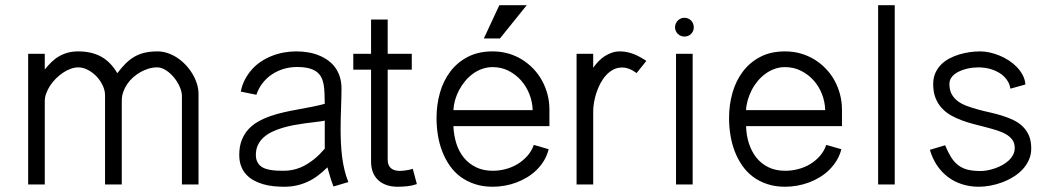

<svg xmlns="http://www.w3.org/2000/svg" viewBox="-20 -710 4044 739"><path d="M88.4 -502.9V0H152.3V-320.8Q152.3 -335.4 158 -350.8Q163.6 -366.2 173.1 -380.6Q182.6 -395 195.3 -407.7Q208 -420.4 222.2 -429.9Q236.3 -439.5 251.7 -445.1Q267.1 -450.7 281.2 -450.7Q299.8 -450.7 318.4 -440.9Q336.9 -431.2 351.6 -415.8Q366.2 -400.4 375.2 -381.3Q384.3 -362.3 384.3 -343.3V0H448.7V-322.8Q448.7 -339.8 454.3 -356Q460 -372.1 469.5 -386.2Q479 -400.4 492.2 -412.1Q505.4 -423.8 520.5 -432.4Q535.6 -440.9 552 -445.8Q568.4 -450.7 584.5 -450.7Q601.6 -450.7 618.7 -439.7Q635.7 -428.7 649.4 -412.1Q663.1 -395.5 671.6 -376.2Q680.2 -356.9 680.2 -339.8V0H744.1V-347.7Q744.1 -367.7 738 -387.5Q731.9 -407.2 720.9 -425.5Q710 -443.8 695.1 -459.7Q680.2 -475.6 662.6 -487.3Q645 -499 625.7 -505.6Q606.4 -512.2 586.4 -512.2Q558.6 -512.2 536.9 -507.1Q515.1 -502 497.1 -491.5Q479 -481 463.1 -465.1Q447.3 -449.2 431.6 -428.2Q406.2 -471.7 369.4 -491.9Q332.5 -512.2 281.2 -512.2Q259.3 -512.2 241.2 -507.3Q223.1 -502.4 207.5 -493.4Q191.9 -484.4 178.5 -471.4Q165 -458.5 152.3 -442.4V-502.9Z M1320.8 -9.3Q1311.5 -32.2 1305.7 -56.9Q1299.8 -81.5 1296.6 -107.4Q1293.5 -133.3 1292.2 -159.9Q1291 -186.5 1291 -212.9Q1291 -233.4 1291.5 -253.9Q1292 -274.4 1292.7 -294.4Q1293.5 -314.5 1293.9 -333.5Q1294.4 -352.5 1294.4 -370.1Q1294.4 -393.6 1288.3 -413.3Q1282.2 -433.1 1271 -449Q1259.8 -464.8 1243.9 -476.6Q1228 -488.3 1208.7 -496.3Q1189.5 -504.4 1167 -508.3Q1144.5 -512.2 1120.1 -512.2Q1095.7 -512.2 1071.8 -507.8Q1047.9 -503.4 1025.9 -494.6Q1003.9 -485.8 984.4 -472.9Q964.8 -460 949.5 -442.6Q934.1 -425.3 922.9 -404.1Q911.6 -382.8 906.7 -357.4L966.8 -345.2Q975.1 -370.1 990.7 -390.1Q1006.3 -410.2 1026.9 -423.8Q1047.4 -437.5 1071.8 -444.8Q1096.2 -452.1 1122.6 -452.1Q1149.4 -452.1 1167.7 -447.5Q1186 -442.9 1197.8 -434.3Q1209.5 -425.8 1216.1 -413.6Q1222.7 -401.4 1225.6 -385.5Q1228.5 -369.6 1229 -350.8Q1229.5 -332 1230 -310.5Q1207.5 -304.2 1181.6 -299.1Q1155.8 -293.9 1128.4 -289.1Q1101.1 -284.2 1073.7 -278.1Q1046.4 -272 1021 -263.2Q995.6 -254.4 973.6 -241.9Q951.7 -229.5 935.5 -211.7Q919.4 -193.8 910.2 -169.9Q900.9 -146 900.9 -113.8Q900.9 -89.4 908 -70.8Q915 -52.2 927.5 -38.6Q939.9 -24.9 956.5 -15.9Q973.1 -6.8 992.2 -1.2Q1011.2 4.4 1032 6.6Q1052.7 8.8 1073.2 8.8Q1099.6 8.8 1122.3 3.7Q1145 -1.5 1165.3 -11Q1185.5 -20.5 1203.9 -34.4Q1222.2 -48.3 1240.2 -65.9Q1245.6 -47.4 1251 -28.6Q1256.3 -9.8 1263.7 7.8ZM1230 -137.7Q1220.7 -127 1210 -116.2Q1199.2 -105.5 1187.5 -96.2Q1175.8 -86.9 1162.8 -78.9Q1149.9 -70.8 1135.5 -64.9Q1121.1 -59.1 1105 -55.9Q1088.9 -52.7 1071.3 -52.7Q1059.6 -52.7 1047.1 -53.2Q1034.7 -53.7 1022.7 -55.7Q1010.7 -57.6 1000.2 -61.3Q989.7 -64.9 981.9 -71.8Q974.1 -78.6 969.5 -88.9Q964.8 -99.1 964.8 -113.8Q964.8 -135.7 972.9 -152.3Q981 -168.9 994.9 -181.4Q1008.8 -193.8 1027.3 -202.6Q1045.9 -211.4 1066.9 -217.8Q1087.9 -224.1 1110.4 -228.3Q1132.8 -232.4 1154.3 -235.4Q1175.8 -238.3 1195.3 -240.5Q1214.8 -242.7 1230 -245.6Z M1568.8 -60.1Q1563.5 -58.6 1557.4 -57.1Q1551.3 -55.7 1544.9 -54.7Q1538.6 -53.7 1532 -53Q1525.4 -52.2 1519.5 -52.2Q1508.8 -52.2 1500 -54.7Q1491.2 -57.1 1485.1 -62.3Q1479 -67.4 1475.6 -75.4Q1472.2 -83.5 1472.2 -95.2V-441.9H1564.9V-502.9H1472.2V-634.8H1408.2V-502.9H1339.8V-441.9H1408.2V-88.4Q1408.2 -64.5 1415.5 -46.4Q1422.9 -28.3 1436.3 -16.1Q1449.7 -3.9 1468.5 2.4Q1487.3 8.8 1510.3 8.8Q1528.8 8.8 1547.6 6.8Q1566.4 4.9 1584.5 -1.5Z M2034.7 -152.3Q2025.9 -127.9 2009.3 -109.4Q1992.7 -90.8 1971.4 -78.1Q1950.2 -65.4 1925.8 -59.1Q1901.4 -52.7 1877 -52.7Q1839.8 -52.7 1812 -66.4Q1784.2 -80.1 1765.1 -103.5Q1746.1 -127 1736.3 -158.2Q1726.6 -189.5 1725.1 -224.6H2094.7V-288.1Q2094.7 -318.8 2087.2 -347.2Q2079.6 -375.5 2065.9 -400.4Q2052.2 -425.3 2032.5 -445.8Q2012.7 -466.3 1988.5 -481.2Q1964.4 -496.1 1935.8 -504.2Q1907.2 -512.2 1876 -512.2Q1821.3 -512.2 1780.8 -491.2Q1740.2 -470.2 1713.4 -434.8Q1686.5 -399.4 1673.3 -353Q1660.2 -306.6 1660.2 -255.9Q1660.2 -221.7 1665.5 -189Q1670.9 -156.2 1682.4 -126.7Q1693.8 -97.2 1711.2 -72.3Q1728.5 -47.4 1752.7 -29.5Q1776.9 -11.7 1807.6 -1.5Q1838.4 8.8 1876.5 8.8Q1899.4 8.8 1922.9 4.6Q1946.3 0.5 1968.3 -7.8Q1990.2 -16.1 2010 -28.3Q2029.8 -40.5 2046.1 -56.6Q2062.5 -72.8 2074.2 -92.5Q2085.9 -112.3 2091.8 -135.7ZM1725.1 -286.1Q1726.1 -305.7 1731.7 -325.2Q1737.3 -344.7 1747.1 -363.3Q1756.8 -381.8 1770.3 -397.9Q1783.7 -414.1 1800 -426Q1816.4 -438 1835.7 -444.8Q1855 -451.7 1876 -451.7Q1909.7 -451.7 1937.5 -437.5Q1965.3 -423.3 1985.6 -400.4Q2005.9 -377.4 2017.6 -347.7Q2029.3 -317.9 2030.3 -286.1ZM1842.3 -562H1904.3L2007.3 -689.9H1901.9Z M2467.8 -475.6Q2456.1 -483.4 2443.8 -490.2Q2431.6 -497.1 2418.9 -502Q2406.2 -506.8 2393.1 -509.5Q2379.9 -512.2 2366.2 -512.2Q2349.6 -512.2 2334.7 -507.1Q2319.8 -502 2306.9 -493.4Q2293.9 -484.9 2283 -473.4Q2272 -461.9 2263.2 -449.2V-502.9H2199.2V0H2263.2V-281.7Q2263.2 -297.4 2266.4 -315.9Q2269.5 -334.5 2275.6 -353Q2281.7 -371.6 2291 -389.2Q2300.3 -406.7 2312.7 -420.4Q2325.2 -434.1 2340.6 -442.1Q2356 -450.2 2375 -450.2Q2382.3 -450.2 2389.9 -448.5Q2397.5 -446.8 2404.5 -443.8Q2411.6 -440.9 2418 -437Q2424.3 -433.1 2430.2 -428.7Z M2646 -502.9H2582V0H2646ZM2650.4 -605Q2650.4 -612.3 2647.7 -619.1Q2645 -626 2640.1 -630.9Q2635.3 -635.7 2628.7 -638.7Q2622.1 -641.6 2614.3 -641.6Q2606.9 -641.6 2600.3 -638.7Q2593.8 -635.7 2588.9 -630.9Q2584 -626 2581.1 -619.1Q2578.1 -612.3 2578.1 -605Q2578.1 -597.7 2581.1 -591.1Q2584 -584.5 2588.9 -579.6Q2593.8 -574.7 2600.3 -572Q2606.9 -569.3 2614.3 -569.3Q2622.1 -569.3 2628.7 -572Q2635.3 -574.7 2640.1 -579.6Q2645 -584.5 2647.7 -591.1Q2650.4 -597.7 2650.4 -605Z M3160.2 -152.3Q3151.9 -127.9 3135.5 -109.4Q3119.1 -90.8 3097.9 -78.1Q3076.7 -65.4 3052 -59.1Q3027.3 -52.7 3002.4 -52.7Q2965.3 -52.7 2937.5 -66.4Q2909.7 -80.1 2891.1 -103.5Q2872.6 -127 2862.5 -158.2Q2852.5 -189.5 2851.6 -224.6H3220.7V-288.1Q3220.7 -318.8 3213.1 -347.2Q3205.6 -375.5 3191.9 -400.4Q3178.2 -425.3 3158.4 -445.8Q3138.7 -466.3 3114.3 -481.2Q3089.8 -496.1 3061.5 -504.2Q3033.2 -512.2 3001.5 -512.2Q2946.8 -512.2 2906.5 -491.2Q2866.2 -470.2 2839.4 -434.8Q2812.5 -399.4 2799.3 -353Q2786.1 -306.6 2786.1 -255.9Q2786.1 -221.7 2791.5 -189Q2796.9 -156.2 2808.3 -126.7Q2819.8 -97.2 2837.2 -72.3Q2854.5 -47.4 2878.4 -29.5Q2902.3 -11.7 2933.1 -1.5Q2963.9 8.8 3001.5 8.8Q3024.9 8.8 3048.3 4.6Q3071.8 0.5 3094 -7.8Q3116.2 -16.1 3136 -28.3Q3155.8 -40.5 3172.1 -56.6Q3188.5 -72.8 3200.4 -92.5Q3212.4 -112.3 3218.3 -135.7ZM2851.6 -286.1Q2852.5 -305.7 2858.2 -325.2Q2863.8 -344.7 2873.3 -363.3Q2882.8 -381.8 2896.2 -397.9Q2909.7 -414.1 2926 -426Q2942.4 -438 2961.4 -444.8Q2980.5 -451.7 3001.5 -451.7Q3035.2 -451.7 3063.2 -437.5Q3091.3 -423.3 3111.8 -400.4Q3132.3 -377.4 3143.8 -347.7Q3155.3 -317.9 3156.2 -286.1Z M3423.8 -689.9H3359.9V0H3423.8Z M3926.8 -384.8Q3925.3 -403.8 3916.5 -420.7Q3907.7 -437.5 3894 -451.7Q3880.4 -465.8 3863.3 -477.1Q3846.2 -488.3 3827.1 -496.1Q3808.1 -503.9 3789.1 -508.1Q3770 -512.2 3752.4 -512.2Q3733.4 -512.2 3712.4 -509.3Q3691.4 -506.3 3671.4 -500.2Q3651.4 -494.1 3633.3 -484.4Q3615.2 -474.6 3601.6 -460.7Q3587.9 -446.8 3579.8 -428.2Q3571.8 -409.7 3571.8 -386.2Q3571.8 -356 3580.6 -333.5Q3589.4 -311 3604.5 -294.4Q3619.6 -277.8 3639.6 -266.4Q3659.7 -254.9 3682.4 -246.6Q3705.1 -238.3 3728.8 -232.2Q3752.4 -226.1 3775.1 -220.2Q3797.9 -214.4 3817.9 -208Q3837.9 -201.7 3853 -192.6Q3868.2 -183.6 3877 -171.1Q3885.7 -158.7 3885.7 -140.6Q3885.7 -126.5 3879.4 -114.3Q3873 -102.1 3862.5 -92.3Q3852.1 -82.5 3838.4 -75Q3824.7 -67.4 3810.1 -62.3Q3795.4 -57.1 3781 -54.4Q3766.6 -51.8 3754.4 -51.8Q3724.6 -51.8 3703.9 -57.1Q3683.1 -62.5 3667.7 -74.5Q3652.3 -86.4 3640.6 -105.2Q3628.9 -124 3617.7 -150.9L3559.1 -133.3Q3568.8 -100.1 3586.4 -73.7Q3604 -47.4 3628.2 -29.1Q3652.3 -10.7 3682.6 -1Q3712.9 8.8 3747.6 8.8Q3768.1 8.8 3791 4.6Q3814 0.5 3836.4 -7.8Q3858.9 -16.1 3879.4 -28.6Q3899.9 -41 3915.3 -57.4Q3930.7 -73.7 3939.9 -94Q3949.2 -114.3 3949.2 -138.7Q3949.2 -167.5 3940.4 -188Q3931.6 -208.5 3916.5 -223.1Q3901.4 -237.8 3881.1 -247.6Q3860.8 -257.3 3838.4 -264.4Q3815.9 -271.5 3791.7 -276.9Q3767.6 -282.2 3745.1 -288.3Q3722.7 -294.4 3702.4 -301.8Q3682.1 -309.1 3667 -320.3Q3651.9 -331.5 3643.1 -347.4Q3634.3 -363.3 3634.3 -386.2Q3634.3 -398.9 3639.9 -408.4Q3645.5 -418 3654.8 -425Q3664.1 -432.1 3675.8 -437Q3687.5 -441.9 3700 -445.1Q3712.4 -448.2 3724.4 -449.5Q3736.3 -450.7 3745.6 -450.7Q3758.3 -450.7 3772 -448.7Q3785.6 -446.8 3798.6 -442.4Q3811.5 -438 3823.2 -431.4Q3835 -424.8 3844.5 -415.5Q3854 -406.2 3860.4 -394.8Q3866.7 -383.3 3869.1 -368.7Z"/></svg>

Font: Saysettha
Style: Regular
Weight: 400
Designer: John M. Durdin
Foundry: Lao Script for Windows
Version: Version 2.201